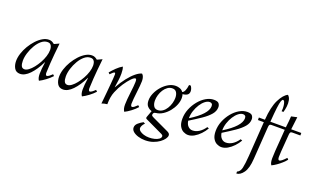

<svg xmlns="http://www.w3.org/2000/svg" viewBox="-101 -1351 3516 2148"><g transform="rotate(20 1657.0 -277.5)"><path d="M129 15Q82 15 61 -21Q40 -57 40 -106Q40 -149 55.5 -197Q71 -245 98 -290.5Q125 -336 159.5 -373.5Q194 -411 232 -433Q270 -455 307 -455Q329 -455 344 -447Q359 -439 372 -428L431 -455Q415 -307 409 -216Q403 -125 403 -98Q403 -87 406.5 -76.5Q410 -66 419 -66Q429 -66 445 -77.5Q461 -89 480 -108L497 -92Q468 -60 428.5 -30.5Q389 -1 356 15Q337 -10 337 -60Q337 -92 340 -121.5Q343 -151 350 -203H348Q299 -103 242 -44Q185 15 129 15ZM159 -50Q181 -50 207.5 -69.5Q234 -89 260 -121.5Q286 -154 308 -193.5Q330 -233 343 -274Q356 -315 356 -350Q356 -366 352 -383.5Q348 -401 336 -413Q324 -425 300 -425Q262 -425 228 -396.5Q194 -368 167.5 -323Q141 -278 125.5 -228Q110 -178 110 -134Q110 -95 121 -72.5Q132 -50 159 -50Z M641 15Q594 15 573 -21Q552 -57 552 -106Q552 -149 567.5 -197Q583 -245 610 -290.5Q637 -336 671.5 -373.5Q706 -411 744 -433Q782 -455 819 -455Q841 -455 856 -447Q871 -439 884 -428L943 -455Q927 -307 921 -216Q915 -125 915 -98Q915 -87 918.5 -76.5Q922 -66 931 -66Q941 -66 957 -77.5Q973 -89 992 -108L1009 -92Q980 -60 940.5 -30.5Q901 -1 868 15Q849 -10 849 -60Q849 -92 852 -121.5Q855 -151 862 -203H860Q811 -103 754 -44Q697 15 641 15ZM671 -50Q693 -50 719.5 -69.5Q746 -89 772 -121.5Q798 -154 820 -193.5Q842 -233 855 -274Q868 -315 868 -350Q868 -366 864 -383.5Q860 -401 848 -413Q836 -425 812 -425Q774 -425 740 -396.5Q706 -368 679.5 -323Q653 -278 637.5 -228Q622 -178 622 -134Q622 -95 633 -72.5Q644 -50 671 -50Z M1100 15Q1102 -6 1106 -43.5Q1110 -81 1114 -126Q1118 -171 1122 -214.5Q1126 -258 1128.5 -292Q1131 -326 1131 -341Q1131 -361 1122 -361Q1108 -361 1073 -323L1057 -339Q1083 -371 1116.5 -403.5Q1150 -436 1184 -455Q1190 -442 1193 -421.5Q1196 -401 1196 -376Q1196 -337 1191 -298Q1186 -259 1178 -208H1180Q1219 -278 1261 -331Q1303 -384 1342.5 -416Q1382 -448 1413 -455Q1427 -444 1434 -423Q1441 -402 1441 -376Q1441 -354 1437.5 -316.5Q1434 -279 1429 -237.5Q1424 -196 1420.5 -159Q1417 -122 1417 -99Q1417 -88 1420.5 -77Q1424 -66 1434 -66Q1444 -66 1459.5 -77.5Q1475 -89 1494 -108L1511 -92Q1483 -60 1444 -30.5Q1405 -1 1372 15Q1352 -11 1352 -64Q1352 -90 1355.5 -129Q1359 -168 1364 -210Q1369 -252 1372.5 -287Q1376 -322 1376 -341Q1376 -362 1373 -370.5Q1370 -379 1362 -379Q1346 -379 1315.5 -347.5Q1285 -316 1250 -264Q1217 -215 1191 -152Q1165 -89 1165 0Q1132 3 1100 15Z M1698 235Q1655 235 1616.5 223.5Q1578 212 1554 191.5Q1530 171 1530 143Q1530 113 1557 89.5Q1584 66 1615 50L1635 60Q1616 79 1608 96Q1600 113 1600 124Q1600 143 1618 158Q1636 173 1666 182Q1696 191 1730 191Q1763 191 1794 183.5Q1825 176 1845 161.5Q1865 147 1865 128Q1865 115 1845 105L1636 6Q1622 -1 1628 -18L1657 -97Q1628 -105 1605.5 -128.5Q1583 -152 1583 -199Q1583 -242 1603 -287Q1623 -332 1656.5 -370Q1690 -408 1731.5 -431.5Q1773 -455 1817 -455Q1841 -455 1865.5 -446Q1890 -437 1905 -415Q1939 -425 1951 -515H1971Q1992 -485 1992 -454Q1992 -424 1971 -410Q1950 -396 1917 -394Q1924 -374 1924 -349Q1924 -308 1906.5 -265.5Q1889 -223 1858.5 -185.5Q1828 -148 1790 -123.5Q1752 -99 1710 -94Q1690 -92 1683.5 -82Q1677 -72 1677 -63Q1677 -53 1684 -47.5Q1691 -42 1704 -36L1900 56Q1911 61 1920.5 70Q1930 79 1930 94Q1930 112 1913.5 136Q1897 160 1866 182.5Q1835 205 1792.5 220Q1750 235 1698 235ZM1716 -131Q1748 -131 1774 -149.5Q1800 -168 1818.5 -198Q1837 -228 1846.5 -262Q1856 -296 1856 -326Q1856 -364 1840.5 -390Q1825 -416 1790 -416Q1759 -416 1733.5 -398Q1708 -380 1689.5 -351Q1671 -322 1661 -288Q1651 -254 1651 -222Q1651 -183 1666.5 -157Q1682 -131 1716 -131Z M2129 15Q2102 15 2074 1Q2046 -13 2027.5 -46Q2009 -79 2009 -134Q2009 -194 2032 -251Q2055 -308 2093 -354.5Q2131 -401 2177.5 -428Q2224 -455 2270 -455Q2315 -455 2329.5 -436.5Q2344 -418 2344 -393Q2344 -347 2310 -306.5Q2276 -266 2216 -225Q2156 -184 2078 -136Q2085 -93 2107.5 -71.5Q2130 -50 2159 -50Q2199 -50 2236.5 -74Q2274 -98 2304 -142L2325 -134Q2303 -95 2270.5 -61Q2238 -27 2201.5 -6Q2165 15 2129 15ZM2076 -166Q2076 -164 2076 -165Q2269 -285 2269 -378Q2269 -398 2259.5 -406.5Q2250 -415 2235 -415Q2208 -415 2180 -393Q2152 -371 2128.5 -334.5Q2105 -298 2090.5 -254Q2076 -210 2076 -166Z M2526 15Q2499 15 2471 1Q2443 -13 2424.5 -46Q2406 -79 2406 -134Q2406 -194 2429 -251Q2452 -308 2490 -354.5Q2528 -401 2574.5 -428Q2621 -455 2667 -455Q2712 -455 2726.5 -436.5Q2741 -418 2741 -393Q2741 -347 2707 -306.5Q2673 -266 2613 -225Q2553 -184 2475 -136Q2482 -93 2504.5 -71.5Q2527 -50 2556 -50Q2596 -50 2633.5 -74Q2671 -98 2701 -142L2722 -134Q2700 -95 2667.5 -61Q2635 -27 2598.5 -6Q2562 15 2526 15ZM2473 -166Q2473 -164 2473 -165Q2666 -285 2666 -378Q2666 -398 2656.5 -406.5Q2647 -415 2632 -415Q2605 -415 2577 -393Q2549 -371 2525.5 -334.5Q2502 -298 2487.5 -254Q2473 -210 2473 -166Z M3314 -410H3220Q3203 -410 3197 -403.5Q3191 -397 3189 -378Q3185 -322 3180.5 -268.5Q3176 -215 3173 -171.5Q3170 -128 3170 -102Q3170 -88 3174 -77Q3178 -66 3187 -66Q3209 -66 3263 -125L3279 -109Q3262 -87 3235 -62.5Q3208 -38 3178.5 -17.5Q3149 3 3123 15Q3113 2 3109 -17.5Q3105 -37 3105 -63Q3105 -98 3109 -155Q3113 -212 3118.5 -279Q3124 -346 3128 -410H2971Q2955 -410 2949 -403.5Q2943 -397 2941 -378L2914 15Q2907 127 2869.5 180Q2832 233 2786 235V212Q2821 198 2832.5 148.5Q2844 99 2851 0L2879 -410H2809V-440H2881Q2892 -596 2935 -681.5Q2978 -767 3028 -790Q3051 -771 3058 -736.5Q3065 -702 3060.5 -664Q3056 -626 3046 -593H3024Q3028 -626 3025 -654.5Q3022 -683 3015 -700.5Q3008 -718 2996 -718Q2986 -718 2977.5 -694Q2969 -670 2961.5 -609.5Q2954 -549 2946 -440H3130Q3135 -481 3138.5 -516Q3142 -551 3143 -575L3212 -590Q3209 -562 3204 -523Q3199 -484 3194 -440H3314Z"/></g></svg>

Font: Bona Nova
Style: Italic
Weight: 400
Italic angle: -4°
Designer: Mateusz Machalski
Foundry: Capitalics
Version: Version 4.001; ttfautohint (v1.8.3)